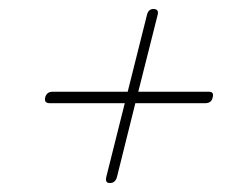

<svg xmlns="http://www.w3.org/2000/svg" viewBox="-20 -558 512 427"><path d="M224 -151Q213 -151 216.5 -165L257.5 -328.5H90.5Q77.5 -328.5 80.5 -341.5Q84 -354 97 -354H264L307 -525.5Q310.5 -538.5 322 -538Q334 -537.5 330.5 -524.5L287.5 -354H444.5Q456.5 -354 453 -341.5Q450.5 -328.5 436.5 -328.5H281L240 -164Q236 -150.5 224 -151Z"/></svg>

Font: Fraunces 144pt Soft Light
Style: Italic
Weight: 300
Italic angle: -16°
Version: Version 1.000;[b76b70a41]